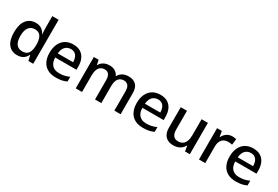

<svg xmlns="http://www.w3.org/2000/svg" viewBox="68 -1811 4164 2871"><g transform="rotate(30 2150.0 -375.0)"><path d="M261 10Q161 10 106 -60.5Q51 -131 51 -265Q51 -405 109 -478Q167 -551 268 -551Q311 -551 342 -537.5Q373 -524 395 -500.5Q417 -477 429 -448H432Q430 -476 428.5 -510.5Q427 -545 427 -578V-760H536V0H453L431 -92H427Q414 -64 392.5 -41Q371 -18 338.5 -4Q306 10 261 10ZM300 -78Q373 -78 403.5 -125.5Q434 -173 435 -261V-270Q435 -363 403.5 -412Q372 -461 303 -461Q236 -461 198.5 -412.5Q161 -364 161 -264Q161 -169 196.5 -123.5Q232 -78 300 -78Z M914 -551Q989 -551 1039 -520.5Q1089 -490 1115 -434Q1141 -378 1141 -301V-246H774Q774 -164 816.5 -117.5Q859 -71 939 -71Q989 -71 1028 -79.5Q1067 -88 1113 -109V-27Q1074 -8 1031 1Q988 10 928 10Q844 10 785 -22.5Q726 -55 695 -117Q664 -179 664 -266Q664 -354 693.5 -417.5Q723 -481 779 -516Q835 -551 914 -551ZM918 -473Q859 -473 821 -434.5Q783 -396 776 -318H1041Q1041 -364 1027.5 -398.5Q1014 -433 986.5 -453Q959 -473 918 -473Z M1870 -551Q1951 -551 1998 -505.5Q2045 -460 2045 -361V0H1937V-331Q1937 -402 1909.5 -432.5Q1882 -463 1838 -463Q1778 -463 1745 -421Q1712 -379 1712 -292V0H1603V-331Q1603 -378 1591 -407Q1579 -436 1557.5 -449.5Q1536 -463 1506 -463Q1467 -463 1438 -443.5Q1409 -424 1394 -384.5Q1379 -345 1379 -284V0H1270V-541H1353L1369 -459H1372Q1385 -483 1406.5 -503.5Q1428 -524 1461 -537.5Q1494 -551 1540 -551Q1598 -551 1637.5 -526.5Q1677 -502 1696 -458H1700Q1722 -501 1765 -526Q1808 -551 1870 -551Z M2419 -551Q2494 -551 2544 -520.5Q2594 -490 2620 -434Q2646 -378 2646 -301V-246H2279Q2279 -164 2321.5 -117.5Q2364 -71 2444 -71Q2494 -71 2533 -79.5Q2572 -88 2618 -109V-27Q2579 -8 2536 1Q2493 10 2433 10Q2349 10 2290 -22.5Q2231 -55 2200 -117Q2169 -179 2169 -266Q2169 -354 2198.5 -417.5Q2228 -481 2284 -516Q2340 -551 2419 -551ZM2423 -473Q2364 -473 2326 -434.5Q2288 -396 2281 -318H2546Q2546 -364 2532.5 -398.5Q2519 -433 2491.5 -453Q2464 -473 2423 -473Z M3240 -541V0H3157L3143 -90H3137Q3123 -61 3097.5 -38.5Q3072 -16 3037 -3Q3002 10 2957 10Q2901 10 2859 -11.5Q2817 -33 2794 -77Q2771 -121 2771 -188V-541H2879V-219Q2879 -148 2907 -113Q2935 -78 2989 -78Q3036 -78 3067.5 -99.5Q3099 -121 3115 -163Q3131 -205 3131 -269V-541Z M3658 -550Q3678 -550 3696.5 -547.5Q3715 -545 3728 -541L3716 -439Q3702 -443 3686.5 -445Q3671 -447 3646 -447Q3616 -447 3591 -438Q3566 -429 3546.5 -409.5Q3527 -390 3516.5 -359Q3506 -328 3506 -285V0H3398V-541H3481L3497 -446H3502Q3515 -475 3537.5 -498.5Q3560 -522 3591 -536Q3622 -550 3658 -550Z M4022 -551Q4097 -551 4147 -520.5Q4197 -490 4223 -434Q4249 -378 4249 -301V-246H3882Q3882 -164 3924.5 -117.5Q3967 -71 4047 -71Q4097 -71 4136 -79.5Q4175 -88 4221 -109V-27Q4182 -8 4139 1Q4096 10 4036 10Q3952 10 3893 -22.5Q3834 -55 3803 -117Q3772 -179 3772 -266Q3772 -354 3801.5 -417.5Q3831 -481 3887 -516Q3943 -551 4022 -551ZM4026 -473Q3967 -473 3929 -434.5Q3891 -396 3884 -318H4149Q4149 -364 4135.5 -398.5Q4122 -433 4094.5 -453Q4067 -473 4026 -473Z"/></g></svg>

Font: Noto Sans Hebrew Thin Medium
Style: Regular
Weight: 500
Version: Version 3.001